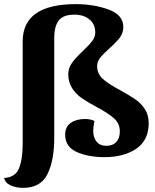

<svg xmlns="http://www.w3.org/2000/svg" viewBox="-49 -740 750 931"><path d="M319 -720Q405 -720 477 -694Q549 -668 549 -609Q549 -580 531.5 -557Q514 -534 480 -504Q450 -477 436 -459Q422 -441 422 -420Q422 -382 450 -357Q478 -332 535 -302Q580 -277 607 -258.5Q634 -240 653 -211.5Q672 -183 672 -143Q672 -60 612 -19Q552 22 457 22Q379 22 323 -3Q267 -28 267 -87Q267 -125 294 -144Q321 -163 363 -163Q375 -163 388.5 -160.5Q402 -158 409 -153Q403 -123 403 -106Q403 -73 419.5 -53Q436 -33 467 -33Q498 -33 515 -51.5Q532 -70 532 -103Q532 -141 504 -166Q476 -191 420 -221Q375 -245 347.5 -264Q320 -283 301 -312Q282 -341 282 -381Q282 -410 300 -435Q318 -460 353 -493Q383 -521 398 -541Q413 -561 413 -582Q413 -623 384.5 -646Q356 -669 312 -669Q258 -669 236 -641Q214 -613 214 -554V-70Q214 38 181 104.5Q148 171 63 171Q31 171 4 159.5Q-23 148 -29 123Q26 120 43.5 75.5Q61 31 61 -44V-539Q61 -720 319 -720Z"/></svg>

Font: Sansita
Style: Bold
Weight: 700
Designer: Pablo Cosgaya
Foundry: Omnibus-Type
Version: Version 1.006